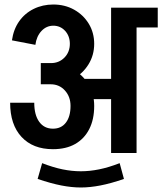

<svg xmlns="http://www.w3.org/2000/svg" viewBox="-20 -679 720 852"><path d="M290 -484Q290 -519 269 -542Q248 -565 216 -565V-659Q268 -659 309 -636Q350 -613 374 -573.5Q398 -534 398 -484ZM137 -480 33 -500Q40 -549 65 -584.5Q90 -620 129.5 -639.5Q169 -659 217 -659V-565Q186 -565 164 -541.5Q142 -518 137 -480ZM328 -239V-329H549V-239ZM293 -209Q293 -250 268 -277.5Q243 -305 205 -305V-396Q260 -396 303.5 -371.5Q347 -347 372.5 -305Q398 -263 398 -209ZM215 -17Q126 -17 75.5 -71.5Q25 -126 25 -223H132Q132 -169 154 -138.5Q176 -108 215 -108ZM215 -17V-108Q252 -108 272.5 -135Q293 -162 293 -209H398Q398 -149 376 -106Q354 -63 313.5 -40Q273 -17 215 -17ZM161 -305V-399H207V-305ZM206 -305V-399Q242 -399 266 -423.5Q290 -448 290 -485H398Q398 -434 372.5 -393Q347 -352 304 -328.5Q261 -305 206 -305ZM473 0V-645H586V0ZM504 -557V-645H680V-557ZM339 153V81Q378 81 420 72.5Q462 64 511 45L530 115Q472 135 425.5 144Q379 153 339 153ZM339 153Q298 153 252 144Q206 135 147 115L167 45Q216 64 257.5 72.5Q299 81 339 81Z"/></svg>

Font: Akshar Light Medium
Style: Regular
Weight: 500
Version: Version 1.100